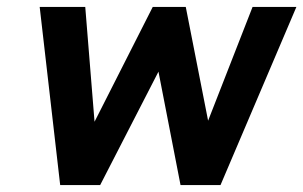

<svg xmlns="http://www.w3.org/2000/svg" viewBox="-20 -532 872 552"><path d="M614 0 832.1 -512H706.1L578.3 -185L514.1 -512H419.1L251.8 -182L225.1 -512H94.1L153 0H268L435.6 -326L499 0Z"/></svg>

Font: Fog Sans
Style: It
Weight: 700
Foundry: Intel Corporation
Version: Version 1.00